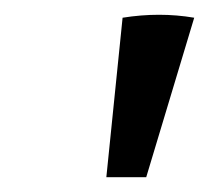

<svg xmlns="http://www.w3.org/2000/svg" viewBox="-20 -690 283 260"><path d="M124 -450 146 -666Q196 -674 243 -666L178 -450Z"/></svg>

Font: Piazzolla SC Medium
Style: Italic
Weight: 500
Italic angle: -11.3°
Designer: Juan Pablo del Peral
Foundry: Huerta Tipografica
Version: Version 1.330